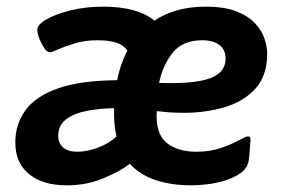

<svg xmlns="http://www.w3.org/2000/svg" viewBox="-20 -550 859 577"><path d="M181 7Q108 7 67 -27Q26 -61 26 -122Q26 -176 56 -218Q86 -260 153 -284Q220 -308 332 -309Q342 -359 363 -398Q351 -415 329 -422Q307 -429 272 -429Q236 -429 206 -420Q176 -411 156 -402Q136 -393 130 -393Q121 -393 112.5 -406Q104 -419 98 -434.5Q92 -450 92 -460Q92 -476 120 -492Q148 -508 193 -519Q238 -530 289 -530Q394 -530 444 -488Q507 -530 598 -530Q654 -530 690 -516Q726 -502 746.5 -480Q767 -458 775 -433.5Q783 -409 783 -389Q783 -322 747 -283Q711 -244 654 -227.5Q597 -211 533 -211Q508 -211 488 -212.5Q468 -214 451 -216Q447 -149 480 -121.5Q513 -94 570 -94Q612 -94 644.5 -105.5Q677 -117 698 -128.5Q719 -140 725 -140Q728 -140 730.5 -138.5Q733 -137 733 -127Q732 -125 731.5 -112Q731 -99 729.5 -84Q728 -69 726 -61Q720 -41 700.5 -28Q681 -15 654.5 -7Q628 1 601 4Q574 7 555 7Q496 7 448.5 -8.5Q401 -24 370 -58Q343 -36 291.5 -14.5Q240 7 181 7ZM458 -301Q560 -297 609 -314Q658 -331 658 -374Q658 -401 639 -415Q620 -429 588 -429Q529 -429 499 -391.5Q469 -354 458 -301ZM212 -94Q242 -94 275 -106.5Q308 -119 330 -140Q321 -180 323 -225Q280 -224 242 -217Q204 -210 179.5 -192Q155 -174 155 -142Q155 -120 169.5 -107Q184 -94 212 -94Z"/></svg>

Font: Asap SemiBold
Style: Italic
Weight: 600
Italic angle: -6°
Designer: Pablo Cosgaya
Foundry: Omnibus-Type
Version: Version 3.001; ttfautohint (v1.8.3)